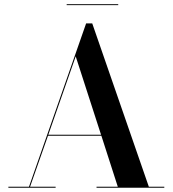

<svg xmlns="http://www.w3.org/2000/svg" viewBox="-20 -874 804 894"><path d="M290.5 -854.5V-850H530.5V-854.5ZM19 -4.5V0H239V-4.5H120L203.5 -242H452L528.5 -4.5H429.5V0H745V-4.5H673L409.5 -765H381L115 -4.5ZM332.5 -611.5 450.5 -246.5H205Z"/></svg>

Font: Bodoni* 36pt Medium
Style: Regular
Weight: 500
Version: Version 2.3